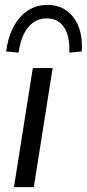

<svg xmlns="http://www.w3.org/2000/svg" viewBox="-20 -764 355 784"><path d="M37 0 114 -486H195L118 0ZM56 -549 5 -554Q17 -642 61.5 -693Q106 -744 174 -744Q241 -744 280 -693Q319 -642 314 -554L263 -549Q266 -616 241.5 -652.5Q217 -689 171 -689Q125 -689 95 -652.5Q65 -616 56 -549Z"/></svg>

Font: Nunito Sans
Style: Italic
Weight: 400
Italic angle: -9°
Designer: Vernon Adams
Foundry: Vernon Adams
Version: Version 3.006; ttfautohint (v1.8.3)